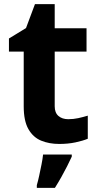

<svg xmlns="http://www.w3.org/2000/svg" viewBox="-20 -682 474 923"><path d="M308 -109Q333 -109 356 -114Q379 -119 402 -126V-15Q378 -5 342.5 2.5Q307 10 265 10Q216 10 177.5 -6Q139 -22 116.5 -61.5Q94 -101 94 -171V-434H23V-497L105 -547L148 -662H243V-546H396V-434H243V-171Q243 -140 261 -124.5Q279 -109 308 -109ZM325 71Q315 93 302.5 117.5Q290 142 275.5 168Q261 194 244 221H157V208Q163 188 168.5 162Q174 136 179.5 109Q185 82 187 61H325Z"/></svg>

Font: Noto Sans Thai
Style: Bold
Weight: 700
Designer: Monotype Design Team
Foundry: Monotype Imaging Inc.
Version: Version 2.001